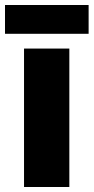

<svg xmlns="http://www.w3.org/2000/svg" viewBox="-35 -747 374 767"><path d="M319 -727H-15V-612H319ZM242 0V-553H61V0Z"/></svg>

Font: Noto Sans Arabic UI SmCn Bk
Style: Regular
Weight: 900
Width: 4
Designer: Monotype Design Team, Nadine Chahine and Nizar Qandah
Foundry: Monotype Imaging Inc.
Version: Version 2.010